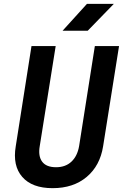

<svg xmlns="http://www.w3.org/2000/svg" viewBox="-20 -970 640 1000"><path d="M254 10Q147 10 96 -48.5Q45 -107 62 -208L144 -730H270L187 -209Q178 -157 199.5 -128Q221 -99 272 -99Q321 -99 352 -128Q383 -157 392 -209L474 -730H600L517 -208Q501 -107 431.5 -48.5Q362 10 254 10ZM306 -810 433 -950H573L437 -810Z"/></svg>

Font: JetBrains Mono NL
Style: Bold Italic
Weight: 700
Italic angle: -9°
Designer: Philipp Nurullin, Konstantin Bulenkov
Foundry: JetBrains
Version: Version 2.304; ttfautohint (v1.8.4.7-5d5b)